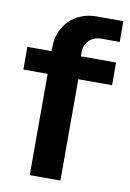

<svg xmlns="http://www.w3.org/2000/svg" viewBox="-83 -771 557 822"><g transform="rotate(10 196.0 -359.5)"><path d="M238.8 0V-440.4H385.7V-539.1H232.4V-557.1C232.4 -597.7 262.7 -628.4 303.7 -628.4H385.7V-718.8H268.1C173.8 -718.8 105.5 -649.9 105.5 -557.1V-539.1H0V-440.4H105.5V0Z"/></g></svg>

Font: Winston SemiBold
Style: Regular
Weight: 600
Designer: Vernon Adams, Kim Jin-seong, David Berlow, Cristiano Sobral
Foundry: The Winston Project Authors
Version: Version 3.004